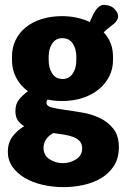

<svg xmlns="http://www.w3.org/2000/svg" viewBox="-20 -548 518 785"><path d="M234 -135Q201 -135 174 -141Q170 -134 170 -128Q170 -114 192 -108.5Q214 -103 247 -98.5Q280 -94 318 -87.5Q356 -81 389 -65Q422 -49 444 -21Q466 7 466 54Q466 98 446.5 129Q427 160 395 179.5Q363 199 322.5 208Q282 217 240 217Q195 217 154 207.5Q113 198 81.5 179.5Q50 161 31 134Q12 107 12 72Q12 36 31 10.5Q50 -15 79 -32Q62 -42 52.5 -56.5Q43 -71 43 -94Q43 -122 57 -140Q71 -158 94 -175Q63 -198 46 -230.5Q29 -263 29 -302V-317Q29 -353 43.5 -383.5Q58 -414 85 -436Q112 -458 150 -470Q188 -482 234 -482Q266 -482 295 -475.5Q324 -469 347 -458Q365 -501 378 -514.5Q391 -528 404 -528Q432 -528 447.5 -512Q463 -496 463 -482Q463 -466 447 -452Q438 -444 426.5 -435.5Q415 -427 404 -416Q442 -375 442 -317V-302Q442 -266 426.5 -235.5Q411 -205 383.5 -182.5Q356 -160 318 -147.5Q280 -135 234 -135ZM292 -317Q292 -348 277.5 -370Q263 -392 235 -392Q208 -392 193.5 -370Q179 -348 179 -317V-303Q179 -270 193.5 -247.5Q208 -225 236 -225Q262 -225 277 -246.5Q292 -268 292 -302ZM316 58Q316 41 306.5 30Q297 19 280.5 12.5Q264 6 242.5 2.5Q221 -1 198 -4Q178 7 168 22.5Q158 38 158 56Q158 87 182.5 103Q207 119 237 119Q267 119 291.5 103Q316 87 316 58Z"/></svg>

Font: AkaAcidDosis
Style: ExtraBold
Weight: 800
Designer: Edgar Tolentino, Pablo Impallari, Igino Marini, Aka-Acid
Foundry: Edgar Tolentino, Pablo Impallari, Igino Marini, Aka-Acid
Version: Version 1.007